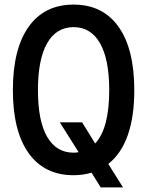

<svg xmlns="http://www.w3.org/2000/svg" viewBox="-20 -746 640 835"><path d="M300 16Q173 16 104.5 -80Q36 -176 36 -354Q36 -533 104.5 -629.5Q173 -726 300 -726Q427 -726 495.5 -629.5Q564 -533 564 -354Q564 -123 451 -33L515 69H418L378 5Q340 16 300 16ZM300 -82Q308 -82 322 -84L240 -214H337L394 -122Q455 -188 455 -354Q455 -488 415 -558Q375 -628 300 -628Q225 -628 185 -558Q145 -488 145 -354Q145 -220 185 -151Q225 -82 300 -82Z"/></svg>

Font: Txt Mono Medium
Style: Regular
Weight: 500
Monospace: yes
Designer: Open Source
Foundry: XRLN
Version: Version 1.0